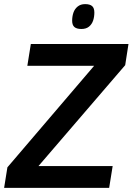

<svg xmlns="http://www.w3.org/2000/svg" viewBox="-42 -914 645 934"><path d="M-22 0 -6 -100 416 -594H91L108 -700H583L567 -597L145 -106H506L489 0ZM354 -773Q331 -773 320 -782.5Q309 -792 309 -813Q309 -834 315 -852Q321 -870 335.5 -882Q350 -894 372 -894Q395 -894 406 -884.5Q417 -875 417 -853Q417 -832 411 -814Q405 -796 391 -784.5Q377 -773 354 -773Z"/></svg>

Font: Georama ExtraCondensed Thin SemiBold
Style: Italic
Weight: 600
Italic angle: -9°
Version: Version 1.001